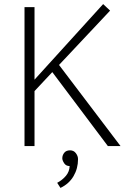

<svg xmlns="http://www.w3.org/2000/svg" viewBox="-20 -715 620 940"><path d="M519 -663 269 -397 570 0H508L236 -362L149 -269V0H100V-680H149V-325L485 -695ZM323 21Q341 21 351.5 35Q362 49 362 64Q362 110 340 147.5Q318 185 276 205L260 180Q286 166 303 145.5Q320 125 321 98Q303 98 294 84Q285 70 285 60Q285 45 294.5 33Q304 21 323 21Z"/></svg>

Font: Palanquin Thin
Style: Regular
Weight: 250
Designer: Pria Ravichandran
Version: Version 1.001